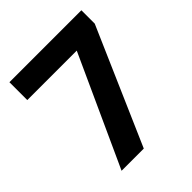

<svg xmlns="http://www.w3.org/2000/svg" viewBox="-197 -840 966 966"><g transform="rotate(-45 286.0 -357.0)"><path d="M111 0H269L539 -619V-714H27V-587H379Z"/></g></svg>

Font: Noto Sans Arabic UI
Style: Bold
Weight: 700
Designer: Monotype Design Team, Nadine Chahine and Nizar Qandah
Foundry: Monotype Imaging Inc.
Version: Version 2.010